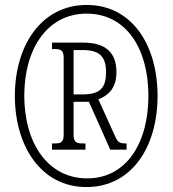

<svg xmlns="http://www.w3.org/2000/svg" viewBox="-20 -745 697 775"><path d="M329 10C511 10 616 -151 616 -358C616 -563 513 -725 330 -725C148 -725 40 -563 40 -358C40 -156 145 10 329 10ZM332 -25C174 -25 78 -166 78 -359C78 -548 171 -690 330 -690C488 -690 579 -551 579 -358C579 -166 489 -25 332 -25ZM190 -141H325V-166H315C290 -166 277 -170 277 -201V-334H339L425 -141H491V-166C463 -166 456 -170 446 -192L377 -344C412 -358 450 -384 450 -454C450 -533 406 -573 316 -573H190V-547H199C225 -547 237 -543 237 -512V-201C237 -170 225 -166 199 -166H190ZM315 -364H277V-543H313C382 -543 408 -517 408 -453C408 -394 387 -364 315 -364Z"/></svg>

Font: Noto Serif Myanmar ExtraCondensed Light
Style: Regular
Weight: 300
Width: 2
Designer: Ben Mitchell and the Monotype Design Team
Foundry: Monotype Imaging Inc.
Version: Version 2.106